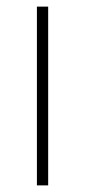

<svg xmlns="http://www.w3.org/2000/svg" viewBox="-20 -560 257 580"><path d="M91.5 0V-540H125.5V0Z"/></svg>

Font: Encode Sans SmExp Th
Style: Regular
Weight: 100
Width: 6
Designer: Multiple Designers
Foundry: Impallari Type
Version: Version 3.002; ttfautohint (v1.8.3) -l 8 -r 50 -G 200 -x 14 